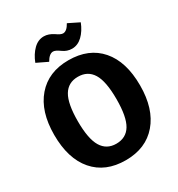

<svg xmlns="http://www.w3.org/2000/svg" viewBox="-215 -1055 1121 1210"><g transform="rotate(-30 345.5 -450.5)"><path d="M403 -761Q367 -761 336 -784Q306 -806 289 -806Q261 -806 236 -762L157 -800Q177 -852 210.5 -885Q244 -918 286 -918Q320 -918 356 -894Q385 -873 402 -873Q430 -873 454 -917L533 -878Q512 -825 478.5 -793Q445 -761 403 -761ZM345 -710Q493 -710 575.5 -615Q658 -520 658 -347Q658 -177 575 -80Q492 17 345 17Q198 17 115.5 -78.5Q33 -174 33 -347Q33 -517 116 -613.5Q199 -710 345 -710ZM345 -103Q417 -103 451.5 -160.5Q486 -218 486 -347Q486 -476 451 -533Q416 -590 345 -590Q274 -590 239.5 -532.5Q205 -475 205 -347Q205 -219 240 -161Q275 -103 345 -103Z"/></g></svg>

Font: Fira Sans
Style: Bold
Weight: 700
Designer: bBox Type GmbH & Carrois Corporate GbR & Edenspiekermann AG
Foundry: bBox Type GmbH & Carrois Corporate GbR & Edenspiekermann AG
Version: Version 4.301;PS 004.301;hotconv 1.0.88;makeotf.lib2.5.64775